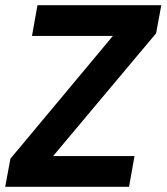

<svg xmlns="http://www.w3.org/2000/svg" viewBox="-22 -718 640 738"><path d="M598 -698 578 -590 182 -118H495L474 0H-2L18 -108L412 -580H101L122 -698Z"/></svg>

Font: Poppins SemiBold
Style: Italic
Weight: 600
Italic angle: -10°
Designer: Ninad Kale (Devanagari), Jonny Pinhorn (Latin)
Foundry: Indian Type Foundry
Version: Version 3.200;PS 1.000;hotconv 16.6.54;makeotf.lib2.5.65590